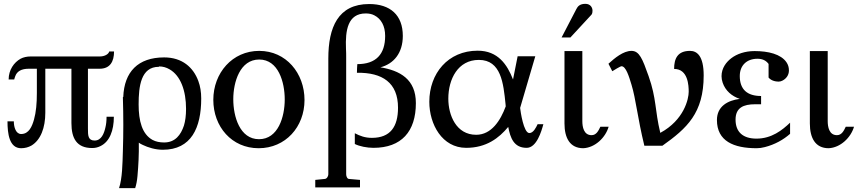

<svg xmlns="http://www.w3.org/2000/svg" viewBox="-20 -759 4488 1000"><path d="M438 -90V-180V-401H499C553 -401 574 -438 574 -491H549C545 -475 522 -465 501 -465H141C120 -465 102 -461 87 -453C53 -434 25 -395 25 -345H54C55 -350 57 -355 59 -361C68 -388 92 -401 130 -401H172V-275C172 -221 168 -175 157 -136C147 -101 131 -61 90 -61C63 -61 52 -96 52 -127H19C19 -64 28 13 90 13C110 13 128 8 144 -1C192 -30 216 -94 216 -172V-401H352V-180V-118C352 -39 379 12 460 12C475 12 489 9 503 2C551 -21 573 -79 573 -151H535C535 -130 533 -111 529 -95C522 -64 508 -27 473 -27C438 -27 438 -54 438 -90Z M809 -413C828 -413 846 -408 863 -398C921 -365 949 -286 949 -192C949 -157 945 -128 938 -105C922 -57 893 -17 835 -17C812 -17 792 -21 775 -30C720 -60 702 -129 702 -215C702 -310 714 -411 807 -411ZM620 -253C623 -151 623 -66 620 28C618 94 617 170 600 221H684C690 203 694 181 696 158C701 102 704 46 703 -16C708 -12 715 -8 724 -4C751 9 789 21 828 21C976 21 1028 -93 1028 -246C1028 -280 1023 -310 1013 -337C987 -408 929 -460 835 -460C699 -460 627 -385 622 -254Z M1463 -241C1463 -151 1429 -34 1329 -34C1229 -34 1195 -152 1195 -242C1195 -332 1230 -449 1330 -449C1430 -449 1463 -331 1463 -241ZM1566 -238C1566 -378 1470 -494 1330 -494C1190 -494 1091 -379 1091 -239C1091 -99 1187 13 1327 13C1467 13 1566 -98 1566 -238Z M1960 -408C2031 -426 2078 -483 2078 -572C2078 -681 2012 -738 1903 -738C1740 -738 1690 -616 1690 -454V149C1690 159 1682 173 1671 173L1622 178V217H1855V178L1798 173C1789 173 1783 160 1783 149V-464C1783 -475 1783 -489 1782 -505C1778 -601 1791 -689 1885 -689C1902 -689 1917 -686 1930 -679C1965 -661 1986 -624 1986 -572C1986 -476 1938 -425 1841 -425C1840 -411 1839 -395 1839 -380C1972 -382 2053 -328 2053 -198C2053 -99 2013 -41 1917 -41C1881 -41 1855 -51 1828 -65V-9C1852 3 1891 11 1925 11C2071 11 2146 -74 2146 -222C2146 -346 2064 -392 1958 -409Z M2614 -205C2587 -132 2540 -57 2460 -57C2356 -57 2315 -159 2315 -245C2315 -347 2365 -447 2474 -447C2590 -447 2602 -325 2613 -217ZM2652 -345C2622 -422 2574 -495 2468 -495C2313 -495 2216 -376 2216 -229C2216 -111 2283 11 2408 11C2513 11 2579 -40 2627 -98C2638 -41 2656 11 2723 11C2775 11 2800 -75 2810 -112H2780C2772 -95 2758 -66 2737 -66C2707 -66 2691 -179 2689 -197L2768 -466H2676Z M3018 13C3080 10 3134 -43 3150 -99H3107C3097 -78 3086 -55 3061 -55C3020 -55 3013 -99 3013 -128V-493H2920V-116C2920 -41 2948 13 3018 13ZM3029 -739C3000 -739 2989 -726 2982 -712L2905 -564H2951L3061 -683C3065 -689 3066 -696 3066 -703C3066 -721 3054 -739 3029 -739Z M3574 -494C3509 -494 3491 -454 3491 -400C3564 -400 3567 -313 3567 -281C3567 -244 3543 -134 3419 -67C3390 -187 3400 -244 3358 -363C3326 -453 3310 -494 3269 -494C3226 -494 3181 -456 3149 -427L3169 -388C3175 -392 3211 -414 3217 -414C3240 -414 3256 -361 3269 -318C3292 -243 3300 -148 3336 0H3430C3558 -91 3645 -170 3645 -366C3645 -468 3610 -494 3574 -494Z M3811 -136C3811 -198 3852 -216 3913 -216H3944V-259C3873 -259 3833 -292 3833 -363C3833 -419 3870 -453 3925 -453C3954 -453 3971 -442 3983 -426V-355C3994 -342 4012 -334 4036 -334C4043 -334 4049 -336 4055 -339C4073 -348 4089 -366 4089 -392C4089 -408 4085 -422 4076 -435C4047 -477 3982 -493 3910 -493C3860 -493 3818 -478 3789 -456C3763 -436 3738 -405 3738 -362C3738 -351 3740 -340 3744 -328C3758 -287 3791 -258 3833 -244C3770 -236 3714 -205 3714 -134C3714 -24 3801 13 3921 13C3935 13 3949 11 3964 7C4015 -6 4060 -31 4095 -62V-120C4054 -81 3999 -37 3920 -37C3851 -37 3811 -70 3811 -136Z M4296 13C4358 10 4412 -43 4428 -99H4385C4375 -78 4364 -55 4339 -55C4298 -55 4291 -99 4291 -128V-493H4198V-116C4198 -41 4226 13 4296 13Z"/></svg>

Font: Veleka
Style: Regular
Weight: 400
Designer: Stefan Peev, Context Ltd, 2016; SIL International, 1997-2014.
Foundry: Stefan Peev, Context Ltd, 2016
Version: Version 1.000